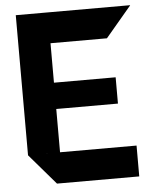

<svg xmlns="http://www.w3.org/2000/svg" viewBox="-52 -757 627 800"><g transform="rotate(-5 261.5 -357.0)"><path d="M154 0 44 -128V-129H498V0ZM44 -129V-714H178V-129ZM178 -310V-420H436V-310ZM178 -585V-714H522V-713L414 -585Z"/></g></svg>

Font: Foldit SemiBold
Style: Regular
Weight: 600
Version: Version 1.003